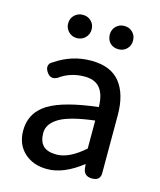

<svg xmlns="http://www.w3.org/2000/svg" viewBox="-117 -826 797 957"><g transform="rotate(15 281.5 -347.5)"><path d="M98.6 4.9Q52.7 -38.1 52.7 -107.9Q52.7 -177.7 97.7 -222.7Q113.3 -238.3 133.8 -251Q213.9 -298.8 386.7 -318.4Q385.7 -388.7 354.5 -420.9Q328.1 -447.3 280.3 -447.3Q205.1 -447.3 149.4 -405.3Q149.4 -405.3 148.4 -405.3Q137.7 -399.4 127.9 -399.4Q108.4 -399.4 94.7 -421.9Q86.9 -434.6 86.9 -446.3Q86.9 -464.8 107.4 -474.6Q191.4 -532.2 291 -532.2Q392.6 -532.2 440.4 -472.2Q488.3 -412.1 488.3 -304.7V-3.9Q488.3 13.7 478 23.9Q467.8 34.2 445.3 34.2Q422.9 34.2 411.1 22.5Q401.4 12.7 399.4 -2.9L396.5 -27.3Q301.8 46.9 216.8 46.9Q144.5 46.9 98.6 4.9ZM152.3 -123Q152.3 -79.1 174.3 -57.1Q196.3 -35.2 243.2 -35.2Q308.6 -35.2 386.7 -104.5V-249Q258.8 -233.4 206.1 -202.1Q152.3 -169.9 152.3 -123ZM130.9 -682.6Q130.9 -708 148.4 -725.1Q166 -742.2 191.9 -742.2Q217.8 -742.2 234.9 -725.1Q252 -708 252 -682.6Q252 -657.2 234.4 -639.6Q216.8 -622.1 191.4 -622.1Q166 -622.1 148.4 -639.6Q130.9 -657.2 130.9 -682.6ZM362.3 -638.7Q346.7 -655.3 345.7 -681.6Q345.7 -708 362.8 -725.1Q379.9 -742.2 405.8 -742.2Q431.6 -742.2 448.7 -725.1Q465.8 -708 465.8 -682.1Q465.8 -656.2 448.7 -639.2Q431.6 -622.1 405.8 -622.1Q379.9 -622.1 362.3 -638.7Z"/></g></svg>

Font: TaiwanPearl
Style: Regular
Weight: 400
Version: Version 2.102